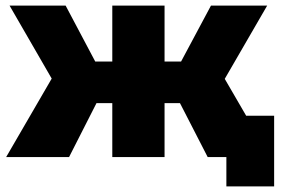

<svg xmlns="http://www.w3.org/2000/svg" viewBox="-20 -562 1014 687"><path d="M723.1 0 624 -192.9H568.8V0H381.8V-192.9H325.2L227.1 0H2L165 -280.8L14.2 -542H214.8L320.8 -341.8H381.8V-542H568.8V-341.8H627.9L734.9 -542H936L784.2 -279.8L860.8 -147.9H960.9V105H790V0Z"/></svg>

Font: Montserrat ExtraBold
Style: Regular
Weight: 800
Designer: Julieta Ulanovsky
Foundry: Julieta Ulanovsky
Version: Version 9.000